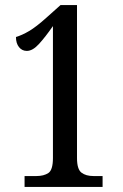

<svg xmlns="http://www.w3.org/2000/svg" viewBox="-20 -738 486 758"><path d="M77 0V-43H124Q153 -43 171 -55Q189 -67 189 -114V-635Q159 -592 134 -564.5Q109 -537 86 -537Q67 -537 55 -552Q43 -567 43 -592Q67 -599 95 -615.5Q123 -632 163 -668L219 -718H284V-114Q284 -70 301.5 -56.5Q319 -43 349 -43H385V0Z"/></svg>

Font: Noto Serif Thai ExtraCondensed Medium
Style: Regular
Weight: 500
Width: 2
Designer: Monotype Design Team
Foundry: Monotype Imaging Inc.
Version: Version 2.002; ttfautohint (v1.8.4.7-5d5b)